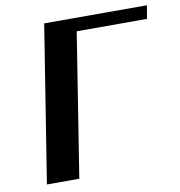

<svg xmlns="http://www.w3.org/2000/svg" viewBox="-80 -785 803 858"><g transform="rotate(-10 321.5 -355.5)"><path d="M64 0H211L314 -651H633L643 -711H177Z"/></g></svg>

Font: Aerodynamic
Style: Obl
Weight: 500
Designer: Google
Version: Version 2.000980; 2014